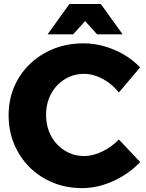

<svg xmlns="http://www.w3.org/2000/svg" viewBox="-20 -929 732 961"><path d="M575 -466Q541 -509.1 493.9 -534.3Q446.7 -559.4 400.6 -559.4Q360.6 -559.4 325.9 -543.9Q291.3 -528.4 265.1 -500.6Q238.9 -472.7 224.7 -435.4Q210.6 -398 210.6 -354.3Q210.6 -310.4 224.7 -272.8Q238.9 -235.1 265.1 -207.3Q291.3 -179.4 325.9 -163.7Q360.6 -148 400.6 -148Q445 -148 491.7 -170.5Q538.4 -193 575 -230.9L681.6 -117.9Q644.3 -78.3 596.4 -48.9Q548.4 -19.4 495.9 -3.4Q443.4 12.6 391.1 12.6Q311.9 12.6 245 -14.9Q178.1 -42.4 128.4 -91.7Q78.6 -141 50.9 -207.6Q23.1 -274.3 23.1 -352.1Q23.1 -429.4 51.1 -494.8Q79.1 -560.1 130.2 -609.1Q181.3 -658.1 249.5 -685.1Q317.7 -712.1 398 -712.1Q450.3 -712.1 502 -697.4Q553.7 -682.7 599.9 -655.9Q646 -629 681.1 -591.6ZM327.4 -908.9H484.6L593.9 -757.1H465.9L360 -874.6H452L346.1 -757.1H218.1Z"/></svg>

Font: Alexandria
Style: Regular
Weight: 400
Designer: Mohamed Gaber
Foundry: Kief Type Foundry
Version: Version 5.100